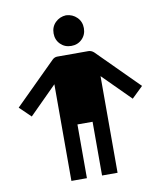

<svg xmlns="http://www.w3.org/2000/svg" viewBox="-94 -859 856 1024"><g transform="rotate(-10 334.0 -346.5)"><path d="M334 -784.2C357.4 -782.9 377 -774.4 392.6 -758.8C408.2 -743.2 416 -723.6 416 -700.2C416 -676.8 408.2 -657.2 392.6 -641.6C377 -626 357.4 -618.2 334 -618.2C310.5 -618.2 291 -626 275.4 -641.6C259.8 -657.2 252 -676.8 252 -700.2C252 -723.6 259.8 -743.2 275.4 -758.8C291 -774.4 310.5 -782.9 334 -784.2ZM250 -575.2H418C428.4 -575.2 438.2 -571.3 447.3 -563.5L668 -342.8L607.4 -284.2L459 -432.6V90.8H375V-200.2H293V90.8H209V-432.6L60.5 -284.2L0 -342.8L222.7 -563.5C230.5 -571.3 239.6 -575.2 250 -575.2Z"/></g></svg>

Font: CaskaydiaCove Nerd Font
Style: Regular
Weight: 400
Designer: Aaron Bell
Foundry: Saja Typeworks
Version: Version 2111.1;Nerd Fonts 2.3.3